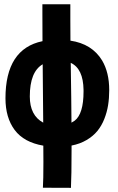

<svg xmlns="http://www.w3.org/2000/svg" viewBox="-20 -692 558 909"><path d="M182.1 -387.7Q121.1 -352.1 121.1 -235.4Q121.1 -145.5 184.6 -111.3Q184.1 -211.4 182.1 -387.7ZM185.1 -2.4Q93.3 -18.1 49.6 -76.4Q5.9 -134.8 5.9 -226.6Q5.9 -460.9 181.2 -497.1Q180.7 -546.9 180.7 -626.5V-671.9H313V-601.1Q313 -537.1 313.5 -499.5Q415.5 -484.4 463.4 -405.8Q497.1 -349.1 497.1 -265.1Q497.1 -227.1 491.7 -193.6Q486.3 -160.2 473.6 -128.2Q460.9 -96.2 440.9 -71.8Q420.9 -47.4 389.9 -29.1Q358.9 -10.7 318.8 -2.9V20.5Q318.8 138.2 315.9 197.3L183.1 196.8Q185.5 159.2 185.5 74.7Q185.5 66.4 185.3 41.3Q185.1 16.1 185.1 -2.4ZM333.5 -120.6Q375.5 -152.8 375.5 -258.8V-266.6Q374 -367.2 314.9 -394.5Q317.9 -210.4 318.4 -111.3Q328.1 -117.2 333.5 -120.6Z"/></svg>

Font: Fantasque Sans Mono
Style: Bold
Weight: 700
Monospace: yes
Designer: Jany Belluz
Version: Version 1.8.0 ; ttfautohint (v1.8.2)